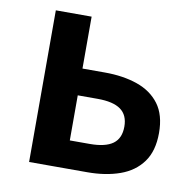

<svg xmlns="http://www.w3.org/2000/svg" viewBox="-67 -623 703 692"><g transform="rotate(10 284.5 -277.5)"><path d="M83 0V-555H214V-365H296Q363 -365 415 -347Q467 -329 496.5 -289.5Q526 -250 526 -184Q526 -118 496.5 -77.5Q467 -37 415 -18.5Q363 0 296 0ZM214 -102H287Q344 -102 371.5 -122Q399 -142 399 -185Q399 -227 371.5 -247Q344 -267 287 -267H214Z"/></g></svg>

Font: Noto Sans JP SemiBold
Style: Regular
Weight: 600
Designer: Ryoko NISHIZUKA  (kana, bopomofo & ideographs); Paul D. Hunt (Latin, Greek & Cyrillic); Sandoll Communications , Soo-you
Foundry: Adobe
Version: Version 2.004-H2;hotconv 1.0.118;makeotfexe 2.5.65603